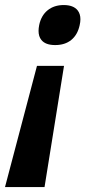

<svg xmlns="http://www.w3.org/2000/svg" viewBox="-42 -566 341 766"><path d="M267.6 -524.9Q278.8 -510.7 278.8 -489.3Q278.8 -478.5 275.9 -465.8Q267.6 -427.2 242.4 -406.7Q217.3 -386.2 178.2 -386.2Q139.2 -386.2 123 -406.7Q111.8 -420.4 111.8 -442.9Q111.8 -453.1 114.3 -465.8Q122.1 -503.9 147.9 -524.9Q173.8 -545.9 212.2 -545.9Q250.5 -545.9 267.6 -524.9ZM135.7 180.2H-22L105.5 -303.2H213.4Z"/></svg>

Font: Open Sans Hebrew Condensed
Style: Bold Italic
Weight: 700
Width: 3
Italic angle: -12°
Foundry: Ascender Corporation, Yanek Iontef
Version: Version 2.001;PS 002.001;hotconv 1.0.70;makeotf.lib2.5.58329